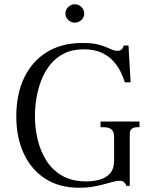

<svg xmlns="http://www.w3.org/2000/svg" viewBox="-20 -875 690 907"><path d="M354 12Q261 12 194.5 -30.5Q128 -73 92.5 -149Q57 -225 57 -326Q57 -430 94 -507.5Q131 -585 201 -628.5Q271 -672 369 -672Q420 -672 450.5 -663Q481 -654 500 -644.5Q519 -635 535 -635Q545 -635 551.5 -639Q558 -643 560 -649L565 -660H587L597 -486H570Q563 -509 550 -535.5Q537 -562 515 -586.5Q493 -611 459 -626.5Q425 -642 376 -642Q322 -642 283 -622.5Q244 -603 217.5 -570Q191 -537 175 -495.5Q159 -454 152 -410.5Q145 -367 145 -326Q145 -270 158 -215.5Q171 -161 199.5 -116Q228 -71 274.5 -44.5Q321 -18 388 -18Q418 -18 448 -25.5Q478 -33 498.5 -54.5Q519 -76 519 -116V-230Q519 -252 507 -263Q495 -274 471 -274H455V-301H639V-274H628Q613 -274 603 -267Q593 -260 593 -241V3H577Q573 -8 566 -14.5Q559 -21 545 -21Q532 -21 513.5 -16Q495 -11 471 -4.5Q447 2 418 7Q389 12 354 12ZM333 -768Q316 -768 302.5 -780.5Q289 -793 289 -811Q289 -829 302.5 -842Q316 -855 333 -855Q351 -855 364.5 -842Q378 -829 378 -811Q378 -793 364.5 -780.5Q351 -768 333 -768Z"/></svg>

Font: Frank Ruhl Libre Light
Style: Regular
Weight: 300
Designer: Yanek Iontef
Foundry: Fontef
Version: Version 6.003;gftools[0.9.30]